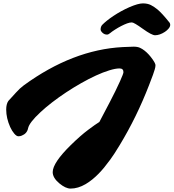

<svg xmlns="http://www.w3.org/2000/svg" viewBox="-20 -938 1024 1133"><path d="M585.4 -744.1Q573.7 -754.9 573.7 -764.2Q573.7 -781.2 583.7 -791.7Q593.8 -802.2 611.1 -816.2Q628.4 -830.1 649.7 -844.2Q670.9 -858.4 694.8 -871.6Q718.8 -884.8 743.2 -895.5Q795.4 -918 823.2 -918Q851.1 -918 870.6 -908Q890.1 -897.9 909.2 -882.3Q937 -858.9 977.1 -808.6Q984.4 -801.3 984.4 -791Q984.4 -780.8 975.3 -769.8Q966.3 -758.8 953.1 -750Q922.4 -730 895 -730Q875.5 -730 823 -767.8Q770.5 -805.7 758.1 -805.7Q745.6 -805.7 729.7 -799.8Q713.9 -793.9 695.3 -784.4Q676.8 -774.9 658.2 -762.9Q639.6 -751 629.6 -742.4Q619.6 -733.9 611.6 -733.9Q603.5 -733.9 597.2 -736.6Q590.8 -739.3 585.4 -744.1ZM108.4 -137.7Q99.6 -133.8 88.6 -133.8Q77.6 -133.8 64.2 -149.4Q50.8 -165 40 -188.5Q16.6 -241.2 16.6 -291.5Q16.6 -323.2 28.8 -341.8L74.2 -391.6Q95.7 -416 120.6 -434.6Q408.7 -644.5 704.1 -660.2Q745.6 -662.6 768.6 -662.6Q791.5 -662.6 805.9 -656Q820.3 -649.4 833.5 -638.9Q846.7 -628.4 858.4 -615.5Q870.1 -602.5 878.9 -589.8Q897.5 -564 897.5 -553.2Q897.5 -542.5 893.1 -528.1Q888.7 -513.7 882.8 -496.8Q877 -480 870.1 -463.4L859.4 -435.1Q786.6 -247.1 686.5 -82Q653.3 -26.9 631.1 3.2Q608.9 33.2 594 51.3Q579.1 69.3 562 86.9Q544.9 104.5 525.4 120.4Q505.9 136.2 485.4 148.4Q440.4 174.8 396.5 174.8Q367.2 174.8 330.1 144Q291 111.3 291 77.6Q291 22.9 397.9 -82Q454.1 -137.2 500 -171.6Q545.9 -206.1 566.4 -218.3Q643.1 -363.3 660.6 -399.9L688 -458Q708.5 -503.4 708.5 -512.2Q708.5 -534.2 685.1 -534.2Q661.6 -534.2 625 -522.9Q588.4 -511.7 546.4 -492.4Q504.4 -473.1 459.2 -447.5Q414.1 -421.9 370.8 -393.3Q327.6 -364.7 288.3 -334.5Q249 -304.2 218.8 -275.9Q151.9 -213.9 145.5 -180.2Q139.2 -149.9 108.4 -137.7Z"/></svg>

Font: Sarina
Style: Regular
Weight: 400
Designer: James Grieshaber
Foundry: James Grieshaber
Version: Version 1.001